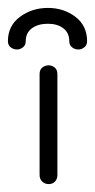

<svg xmlns="http://www.w3.org/2000/svg" viewBox="-50 -455 240 485"><path d="M73 10Q63 10 56.5 3.5Q50 -3 50 -13V-268Q50 -279 57 -284.5Q64 -290 73 -290Q81 -290 88 -284.5Q95 -279 95 -268V-13Q95 -3 89 3.5Q83 10 73 10ZM71 -435Q111 -435 140.5 -412.5Q170 -390 170 -351Q170 -341 163 -335.5Q156 -330 148 -330Q139 -330 132 -335.5Q125 -341 125 -351Q125 -372 110 -383.5Q95 -395 71 -395Q46 -395 30.5 -383.5Q15 -372 15 -351Q15 -341 8 -335.5Q1 -330 -7 -330Q-16 -330 -23 -335.5Q-30 -341 -30 -351Q-30 -390 0.5 -412.5Q31 -435 71 -435Z"/></svg>

Font: Dongle Light
Style: Regular
Weight: 300
Designer: Yanghee Ryu
Foundry: Yanghee Ryu
Version: Version 2.000